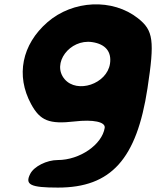

<svg xmlns="http://www.w3.org/2000/svg" viewBox="-20 -651 708 871"><path d="M195 -550C79 -449 51 -308 121 -179C162 -103 204 -87 318 -100C403 -110 459 -98 455 -71C443 5 342 75 242 75C192 75 134 104 117 138C92 187 118 200 243 200C484 200 600 71 649 -250C682 -467 676 -513 606 -568C491 -659 311 -651 195 -550ZM479 -362C465 -270 330 -225 273 -292C213 -363 296 -475 398 -460C459 -451 487 -416 479 -362Z"/></svg>

Font: Hussar Skorodowane
Style: Ky
Weight: 700
Foundry: Cannot Into Space Fonts
Version: Version 0.892